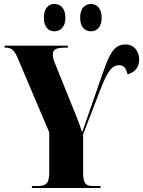

<svg xmlns="http://www.w3.org/2000/svg" viewBox="-20 -943 718 963"><path d="M437 -786C462 -786 490 -804 490 -854C490 -905 462 -923 437 -923C408 -923 382 -905 382 -854C382 -804 408 -786 437 -786ZM253 -786C280 -786 308 -804 308 -854C308 -905 280 -923 253 -923C226 -923 200 -905 200 -854C200 -804 226 -786 253 -786ZM140 0H484V-10H444C408 -10 397 -26 397 -77V-270L482 -490C520 -589 543 -616 578 -616C603 -616 613 -597 620 -570C658 -581 678 -607 678 -644C678 -687 651 -720 611 -720C560 -720 535 -691 497 -581L416 -348C408 -326 400 -303 392 -280C382 -310 374 -331 366 -352L255 -627C247 -647 245 -657 245 -669C245 -696 261 -704 312 -704H320V-714H3V-704H9C38 -704 52 -691 69 -651L227 -279V-78C227 -26 213 -10 170 -10H140Z"/></svg>

Font: Noto Serif Display ExtraCondensed Black
Style: Regular
Weight: 900
Width: 2
Designer: Monotype Design Team
Foundry: Monotype Imaging Inc.
Version: Version 2.009